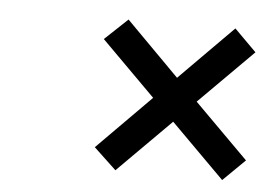

<svg xmlns="http://www.w3.org/2000/svg" viewBox="-35 -443 598 425"><g transform="rotate(5 263.5 -230.5)"><path d="M400.9 -230 521 -109.9 472.2 -62 353 -181.2 234.9 -63 185.1 -109.9 304.2 -230 184.1 -350.1 234.9 -397.9 353 -278.8Q372.1 -298.3 412.8 -339.1Q453.6 -379.9 472.2 -398.9L521 -350.1Z"/></g></svg>

Font: Linear Smooth
Style: Bold
Weight: 700
Designer: Philipp H. Poll, Flanker
Foundry: Philipp H. Poll, reworked by Flanker
Version: Version 1.061 | FøM Fix